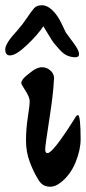

<svg xmlns="http://www.w3.org/2000/svg" viewBox="-67 -699 327 731"><path d="M215 -244Q224 -261 229.5 -261Q235 -261 237.5 -236Q240 -211 240 -169.5Q240 -128 220.5 -80.5Q201 -33 164 -4Q143 12 125.5 12Q108 12 96.5 4.5Q85 -3 76 -20Q61 -44 46.5 -82Q32 -120 32 -164Q32 -208 39 -253Q46 -298 46 -313.5Q46 -329 30 -353.5Q14 -378 14 -383Q14 -388 17.5 -393.5Q21 -399 26.5 -404.5Q32 -410 37.5 -414Q43 -418 50 -424Q73 -443 93 -443Q113 -443 127.5 -428Q142 -413 138 -391Q136 -343 122 -253Q105 -144 105 -130Q105 -116 114 -116Q134 -116 215 -244ZM234 -493Q234 -481 219.5 -481Q205 -481 190 -487Q175 -493 159.5 -510.5Q144 -528 138.5 -534.5Q133 -541 116 -569.5Q99 -598 98 -599Q77 -567 35.5 -527.5Q-6 -488 -29 -488Q-47 -488 -47 -511Q-47 -534 -2 -582Q20 -607 36.5 -632Q53 -657 63 -668Q73 -679 93 -679Q113 -679 133 -659.5Q153 -640 167.5 -609Q182 -578 183.5 -575.5Q185 -573 196 -558.5Q207 -544 214 -534Q234 -507 234 -493Z"/></svg>

Font: Devonshire
Style: Regular
Weight: 400
Designer: Astigmatic (AOETI)
Foundry: Astigmatic (AOETI)
Version: Version 1.001